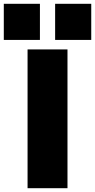

<svg xmlns="http://www.w3.org/2000/svg" viewBox="-79 -990 500 1010"><path d="M66 0V-730H276V0ZM211 -780V-970H401V-780ZM-59 -780V-970H131V-780Z"/></svg>

Font: M PLUS 1 Thin Black
Style: Regular
Weight: 900
Version: Version 1.001